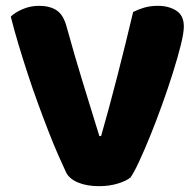

<svg xmlns="http://www.w3.org/2000/svg" viewBox="-20 -629 674 659"><path d="M428 -20Q414 -8 384.5 1Q355 10 320 10Q278 10 248 -2.5Q218 -15 207 -37Q196 -60 180 -96.5Q164 -133 146.5 -178Q129 -223 110.5 -273.5Q92 -324 75 -376Q58 -428 43 -478Q28 -528 17 -572Q31 -586 57.5 -597.5Q84 -609 114 -609Q151 -609 174.5 -593.5Q198 -578 209 -536Q236 -438 263.5 -348.5Q291 -259 321 -162H327Q354 -256 382.5 -367Q411 -478 437 -588Q455 -597 475.5 -603Q496 -609 522 -609Q559 -609 585 -592.5Q611 -576 611 -538Q611 -516 600.5 -474Q590 -432 573.5 -379.5Q557 -327 536.5 -270Q516 -213 495.5 -162.5Q475 -112 457 -73.5Q439 -35 428 -20Z"/></svg>

Font: Baloo Da 2 ExtraBold
Style: Regular
Weight: 800
Designer: Noopur Datye, Sulekha Rajkumar and Ek Type
Foundry: Ek Type
Version: Version 1.640;hotconv 1.0.111;makeotfexe 2.5.65597; ttfautoh